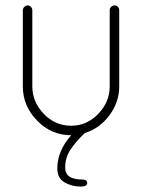

<svg xmlns="http://www.w3.org/2000/svg" viewBox="-20 -492 523 707"><path d="M242 6Q169 6 116.5 -48Q64 -102 64 -174V-454Q64 -461 69.5 -466.5Q75 -472 82 -472Q89 -472 94 -466.5Q99 -461 99 -454V-174Q99 -117 141 -73Q183 -29 242 -29Q300 -29 342 -73Q384 -117 384 -174V-455Q384 -462 389.5 -467Q395 -472 402 -472Q409 -472 414 -467Q419 -462 419 -455V-174Q419 -116 383 -67.5Q347 -19 292 -2Q256 33 238 61.5Q220 90 220 126Q220 169 283 169Q301 169 301 182Q301 195 278 195Q244 195 217.5 179.5Q191 164 191 128Q191 64 242 6Z"/></svg>

Font: Dosis
Style: ExtraLight
Weight: 250
Designer: Edgar Tolentino, Pablo Impallari, Igino Marini
Foundry: Edgar Tolentino, Pablo Impallari, Igino Marini
Version: Version 1.007